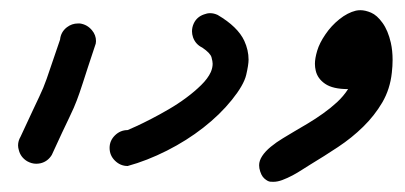

<svg xmlns="http://www.w3.org/2000/svg" viewBox="-20 -322 786 373"><path d="M166 -237.3Q156.7 -210 150.9 -191.7Q145 -173.3 141.1 -161.4Q137.2 -149.4 134.5 -141.6Q131.8 -133.8 129.2 -127Q126.5 -120.1 123.3 -112.5Q120.1 -105 114.5 -93.5Q108.9 -82 100.8 -64.7Q92.8 -47.4 80.6 -21Q72.8 -8.3 59.1 -4.9Q54.7 -3.9 50.3 -3.9Q41.5 -3.9 32.7 -8.8Q20 -16.6 16.6 -30.3Q15.1 -35.2 15.1 -39.6Q15.1 -48.3 20 -56.6Q34.7 -88.4 43 -106Q51.3 -123.5 56.2 -134Q61 -144.5 64 -151.4Q66.9 -158.2 70.6 -168.7Q74.2 -179.2 80.1 -196.5Q85.9 -213.9 96.7 -245.1Q98.1 -259.8 109.9 -269Q119.6 -276.4 131.3 -276.4H135.3Q149.4 -274.4 158.7 -263.2Q166.5 -253.9 166.5 -242.2Q166.5 -239.7 166 -237.3Z M402.8 -293Q441.9 -270 454.6 -242.7Q462.9 -224.6 462.9 -206.1Q462.9 -196.3 458.3 -176.5Q453.6 -156.7 430.4 -127.9Q407.2 -99.1 375 -74Q342.8 -48.8 304.2 -29.3Q265.6 -9.8 228 0.5Q213.9 0.5 203.4 -9.8Q192.9 -20 192.9 -34.7Q192.9 -48.8 203.4 -59.1Q213.9 -69.3 228 -69.3Q232.9 -71.3 245.1 -76.9Q257.3 -82.5 273.4 -90.8Q289.6 -99.1 307.6 -109.6Q325.7 -120.1 341.8 -132.1Q357.9 -144 370.8 -156.7Q383.8 -169.4 389.6 -182.1Q393.1 -190.4 393.1 -198.2Q393.1 -202.6 390.9 -210.7Q388.7 -218.8 373 -229.5Q359.9 -235.8 355 -249.5Q353 -255.4 353 -261.2Q353 -269 356.4 -276.4Q362.3 -289.1 376 -293.9Q382.3 -296.4 388.2 -296.4Q395.5 -296.4 402.8 -293Z M656.2 -148.9Q626.5 -148.9 611.6 -159.2Q596.7 -169.4 593.3 -185.1Q591.8 -191.4 591.8 -198.2Q591.8 -208.5 596.2 -223.4Q600.6 -238.3 612.1 -255.1Q623.5 -272 639.4 -284.7Q655.3 -297.4 671.4 -301.3Q675.8 -302.2 680.2 -302.2Q689.5 -302.2 700.9 -297.4Q712.4 -292.5 723.1 -277.6Q733.9 -262.7 739.3 -238.8Q742.7 -223.6 742.7 -205.6Q742.7 -193.8 741.2 -180.7Q737.8 -148.9 722.7 -123Q707.5 -97.2 685.5 -75.7Q663.6 -54.2 636.7 -36.4Q609.9 -18.6 583 -2.4Q576.7 1.5 567.6 7.3Q558.6 13.2 548.6 18.6Q538.6 23.9 528.3 27.8Q519 31.2 511.2 31.2Q510.3 31.2 505.4 31Q500.5 30.8 493.7 24.9Q486.8 19 483.9 4.9Q483.4 2 483.4 -1Q483.4 -9.8 489.3 -18.8Q495.1 -27.8 506.1 -36.9Q517.1 -45.9 529.8 -53.5Q542.5 -61 551.3 -66.4Q564 -73.7 578.6 -82.5Q593.3 -91.3 607.7 -101.6Q622.1 -111.8 634.8 -123.5Q647.5 -135.3 656.2 -148.9Z"/></svg>

Font: DimaLatifi
Style: regular
Weight: 400
Designer: R.Balvardi
Foundry: Dima Software Group
Version: Version 1.00;January 29, 2019;FontCreator 11.5.0.2427 64-bit